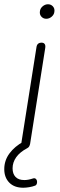

<svg xmlns="http://www.w3.org/2000/svg" viewBox="-50 -690 282 900"><path d="M-30 103Q-30 62 -5.5 29Q19 -4 60 -26L52 -1Q50 -5 49.5 -10Q49 -15 50 -19L121 -469Q124 -490 145 -490Q155 -490 159.5 -483.5Q164 -477 162 -465L91 -15Q89 -7 86 -2.5Q83 2 77 5Q43 23 26 47Q9 71 9 99Q9 125 23 139.5Q37 154 64 154Q82 154 103 147Q114 143 119.5 150Q125 157 123.5 167Q122 177 115 180Q102 185 86.5 187.5Q71 190 59 190Q17 190 -6.5 166Q-30 142 -30 103ZM137 -636Q138 -650 149.5 -660Q161 -670 175 -670Q189 -670 198 -660Q207 -650 205 -636Q204 -622 192.5 -612Q181 -602 167 -602Q153 -602 144 -612Q135 -622 137 -636Z"/></svg>

Font: SN Pro Thin
Style: Italic
Weight: 200
Italic angle: -9°
Designer: Tobias Whetton
Foundry: Supernotes
Version: Version 1.003;Glyphs 3.3 (3324)